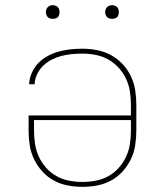

<svg xmlns="http://www.w3.org/2000/svg" viewBox="-20 -717 640 745"><path d="M300 8Q271 8 242.5 2.5Q214 -3 189 -16.5Q164 -30 144.5 -51.5Q125 -73 112.5 -98.5Q100 -124 95.5 -152.5Q91 -181 91 -210V-269H488V-310Q488 -336 484 -362Q480 -388 469 -411.5Q458 -435 440 -454.5Q422 -474 399.5 -486.5Q377 -499 351 -504Q325 -509 299 -509Q279 -509 258.5 -507Q238 -505 218.5 -500Q199 -495 180.5 -485.5Q162 -476 147.5 -462Q133 -448 124 -429Q115 -410 114 -390H93Q94 -413 103.5 -434.5Q113 -456 129 -472.5Q145 -489 165.5 -500Q186 -511 208 -517Q230 -523 253 -525.5Q276 -528 299 -528Q328 -528 356.5 -522.5Q385 -517 410 -503.5Q435 -490 455 -469Q475 -448 487.5 -422Q500 -396 504.5 -367.5Q509 -339 509 -310V-210Q509 -181 504.5 -152.5Q500 -124 487.5 -98.5Q475 -73 455.5 -51.5Q436 -30 411 -16.5Q386 -3 357.5 2.5Q329 8 300 8ZM300 -11Q326 -11 352 -16Q378 -21 400.5 -33.5Q423 -46 440.5 -65.5Q458 -85 469 -108.5Q480 -132 484 -158Q488 -184 488 -210V-251H112V-210Q112 -184 116 -158Q120 -132 131 -108.5Q142 -85 159.5 -65.5Q177 -46 199.5 -33.5Q222 -21 248 -16Q274 -11 300 -11ZM415 -644Q410 -644 404.5 -645.5Q399 -647 395.5 -650.5Q392 -654 390 -659.5Q388 -665 388 -670Q388 -675 390 -680.5Q392 -686 395.5 -689.5Q399 -693 404.5 -695Q410 -697 415 -697Q420 -697 425.5 -695Q431 -693 434.5 -689.5Q438 -686 439.5 -680.5Q441 -675 441 -670Q441 -665 439.5 -659.5Q438 -654 434.5 -650.5Q431 -647 425.5 -645.5Q420 -644 415 -644ZM185 -644Q180 -644 174.5 -645.5Q169 -647 165.5 -650.5Q162 -654 160 -659.5Q158 -665 158 -670Q158 -675 160 -680.5Q162 -686 165.5 -689.5Q169 -693 174.5 -695Q180 -697 185 -697Q190 -697 195.5 -695Q201 -693 204.5 -689.5Q208 -686 209.5 -680.5Q211 -675 211 -670Q211 -665 209.5 -659.5Q208 -654 204.5 -650.5Q201 -647 195.5 -645.5Q190 -644 185 -644Z"/></svg>

Font: Iosevka Aile Thin
Style: Regular
Weight: 100
Designer: Belleve Invis
Foundry: Belleve Invis
Version: Version 31.1.0; ttfautohint (v1.8.4)